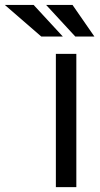

<svg xmlns="http://www.w3.org/2000/svg" viewBox="-152 -766 409 786"><path d="M76.7 0V-545.5H160.5V0ZM105.1 -616.5H17L-132.1 -745.7H-14.2ZM234.4 -616.5H156.2L36.9 -745.7H144.9Z"/></svg>

Font: Inter UI
Style: Regular
Weight: 400
Designer: Rasmus Andersson
Foundry: rsms
Version: 3.2;8d6f07862